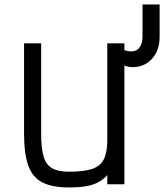

<svg xmlns="http://www.w3.org/2000/svg" viewBox="-20 -808 720 842"><path d="M283 14Q209 14 165.8 -8Q122.5 -30 104 -81.8Q85.5 -133.5 85.5 -221.5V-618H160.5V-221.5Q160.5 -157 171.5 -120.8Q182.5 -84.5 209.2 -69.8Q236 -55 283 -55Q348.5 -55 384.8 -67.5Q421 -80 435.8 -110.2Q450.5 -140.5 450.5 -194.5V-618H525.5V0H450.5V-40Q432.5 -20 410 -8.2Q387.5 3.5 356.8 8.8Q326 14 283 14ZM560.5 -513.5Q541 -513.5 519.2 -523.2Q497.5 -533 483 -549V-618Q499.5 -596 520.5 -589.2Q541.5 -582.5 555.5 -582.5Q579.5 -582.5 592.2 -600Q605 -617.5 605 -647V-788.5H680V-647Q680 -587.5 647 -550.5Q614 -513.5 560.5 -513.5Z"/></svg>

Font: Victor Mono Thin
Style: Regular
Weight: 100
Monospace: yes
Designer: Rune Bjørnerås
Version: Version 1.561;gftools[0.9.30]